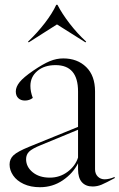

<svg xmlns="http://www.w3.org/2000/svg" viewBox="-20 -767 499 802"><path d="M20 -80Q20 -103 36.5 -118.5Q53 -134 102 -154L306 -237V-385Q306 -495 212 -495Q165 -495 136 -470.5Q107 -446 107 -408Q107 -384 117 -358Q103 -347 84 -347Q67 -347 56.5 -357Q46 -367 46 -385Q46 -404 62 -424Q78 -444 119 -472Q160 -500 188 -511.5Q216 -523 244 -523Q303 -523 340 -487Q377 -451 377 -385V-60Q377 -41 388.5 -29.5Q400 -18 417 -18Q436 -18 459 -28V-23Q422 -3 404 4.5Q386 12 367 12Q338 12 322 -6Q306 -24 306 -60V-85Q285 -43 242.5 -14Q200 15 147 15Q108 15 79 1.5Q50 -12 35 -34Q20 -56 20 -80ZM188 -25Q230 -25 262.5 -49.5Q295 -74 306 -109V-225L151 -161Q114 -146 101.5 -133.5Q89 -121 89 -102Q89 -70 116.5 -47.5Q144 -25 188 -25ZM100 -590 97 -593Q136 -630 167.5 -671Q199 -712 215 -747H220Q239 -710 271 -668.5Q303 -627 340 -593L337 -590L218 -665Z"/></svg>

Font: Nyght Serif Light
Style: Regular
Weight: 300
Designer: Maksym Kobuzan
Version: Version 0.410